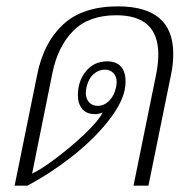

<svg xmlns="http://www.w3.org/2000/svg" viewBox="-20 -584 590 604"><path d="M97 -349Q117 -450 178.5 -507Q240 -564 351 -564Q525 -564 525 -415Q525 -381 518 -349L447 0H400L472 -354Q478 -386 478 -413Q478 -536 346 -536Q259 -536 210.5 -487Q162 -438 145 -355L81 -38Q108 -50 156.5 -86.5Q205 -123 247.5 -163.5Q290 -204 303 -230Q291 -225 279 -225Q252 -225 238.5 -241.5Q225 -258 225 -285Q225 -329 250.5 -360Q276 -391 317 -391Q346 -391 360.5 -374.5Q375 -358 375 -328Q375 -315 372 -300Q362 -254 316 -197.5Q270 -141 202.5 -88.5Q135 -36 66 0H26ZM345 -309Q347 -321 347 -325Q347 -344 336.5 -354.5Q326 -365 310 -365Q290 -365 274 -350.5Q258 -336 252 -309Q250 -297 250 -293Q250 -273 260.5 -262Q271 -251 287 -251Q307 -251 323 -266.5Q339 -282 345 -309Z"/></svg>

Font: Trirong ExtraLight
Style: Italic
Weight: 275
Italic angle: -12°
Designer: Katatrad Team
Foundry: CadsonDemak
Version: Version 1.003